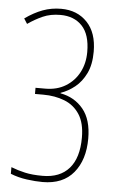

<svg xmlns="http://www.w3.org/2000/svg" viewBox="-53 -813 505 809"><g transform="rotate(5 199.5 -408.0)"><path d="M158 -41Q128 -41 91 -46Q54 -51 22 -64V-92Q50 -81 81 -74Q112 -67 156 -67Q229 -67 268 -111.5Q307 -156 307 -242Q307 -303 283.5 -339.5Q260 -376 219.5 -392Q179 -408 129 -408H94V-434H135Q185 -434 221.5 -456.5Q258 -479 278 -517Q298 -555 298 -603Q298 -677 264 -713Q230 -749 172 -749Q130 -749 97.5 -734.5Q65 -720 35 -699L21 -721Q59 -748 95.5 -761.5Q132 -775 173 -775Q241 -775 283 -731Q325 -687 325 -607Q325 -552 307 -515Q289 -478 261 -455.5Q233 -433 201 -422V-420Q261 -409 297.5 -364.5Q334 -320 334 -240Q334 -150 289 -95.5Q244 -41 158 -41Z"/></g></svg>

Font: Noto Sans Tamil UI ExtraCondensed Thin
Style: Regular
Weight: 100
Width: 2
Designer: Jelle Bosma - Monotype Design Team
Foundry: Monotype Imaging Inc.
Version: Version 2.004; ttfautohint (v1.8.4.7-5d5b)